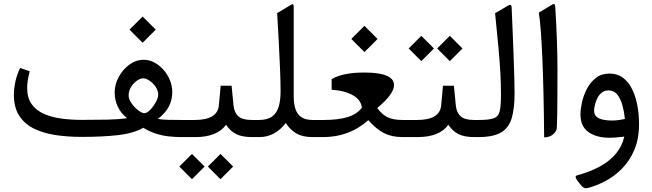

<svg xmlns="http://www.w3.org/2000/svg" viewBox="-20 -704 3348 986"><path d="M712.4 -619.1 645 -551.8 712.4 -484.4 779.8 -551.8ZM715.3 -301.8Q730.5 -301.8 748.5 -289.3Q766.6 -276.9 779.5 -257.6Q792.5 -238.3 792.5 -218.3Q792.5 -202.1 780 -179.4Q767.6 -156.7 751 -139.6Q734.4 -122.6 721.2 -122.6Q709.5 -122.6 690.2 -137.2Q670.9 -151.9 655.8 -173.1Q640.6 -194.3 640.6 -213.9Q640.6 -237.8 653.3 -257.8Q666 -277.8 683.3 -289.8Q700.7 -301.8 715.3 -301.8ZM632.8 -97.2Q589.8 -90.8 531.7 -89.6Q473.6 -88.4 399.9 -88.4Q345.2 -88.4 294.9 -95.2Q244.6 -102.1 205.1 -119.6Q165.5 -137.2 142.6 -169.2Q119.6 -201.2 119.6 -251Q119.6 -269 122.3 -289.1Q125 -309.1 132.8 -337.9L83.5 -355Q66.4 -320.3 58.8 -283.9Q51.3 -247.6 51.3 -217.3Q51.3 -152.3 78.4 -110.1Q105.5 -67.9 153.6 -43.9Q201.7 -20 264.6 -10.5Q327.6 -1 398.9 -1Q506.8 -1 586.2 -10Q665.5 -19 715.8 -47.9Q746.6 -28.8 778.8 -18.3Q811 -7.8 844.7 -3.9Q878.4 0 913.1 0H927.2Q939 0 939 -37.6V-49.8Q939 -87.9 927.2 -87.9H910.2Q872.1 -87.9 842 -88.6Q812 -89.4 790.5 -93.3Q828.1 -121.6 846.4 -155.5Q864.7 -189.5 864.7 -231Q864.7 -262.2 852.8 -291.7Q840.8 -321.3 820.1 -345Q799.3 -368.7 772.9 -382.8Q746.6 -397 717.8 -397Q678.2 -397 644.3 -372.1Q610.4 -347.2 589.6 -308.6Q568.8 -270 568.8 -229Q568.8 -190.4 585 -156Q601.1 -121.6 632.8 -97.2Z M1112.3 86.4 1047.4 151.4 1112.3 216.3 1177.2 151.4ZM965.8 86.4 900.9 151.4 965.8 216.3 1030.8 151.4ZM921.9 -87.9Q895 -87.9 895 -49.8V-37.6Q895 0 921.9 0H982.9Q1039.1 0 1078.6 -15.9Q1118.2 -31.7 1141.1 -63.5Q1161.1 -31.7 1191.9 -15.9Q1222.7 0 1273.9 0H1282.7Q1294.4 0 1294.4 -37.6V-49.8Q1294.4 -87.9 1282.7 -87.9H1272.9Q1225.1 -87.9 1204.1 -106.7Q1183.1 -125.5 1179.2 -162.6L1169.4 -263.7H1113.3L1104 -163.1Q1100.6 -125.5 1069.6 -106.7Q1038.6 -87.9 980.5 -87.9Z M1277.3 -87.9Q1250.5 -87.9 1250.5 -49.8V-37.6Q1250.5 0 1277.3 0H1312Q1391.6 0 1447.8 -72.3Q1470.7 -36.1 1502.9 -18.1Q1535.2 0 1585.4 0H1600.6Q1612.3 0 1612.3 -37.6V-49.8Q1612.3 -87.9 1600.6 -87.9H1585.9Q1550.3 -87.9 1528.8 -101.6Q1507.3 -115.2 1497.8 -142.6Q1488.3 -169.9 1488.3 -210.4V-669.9Q1488.3 -678.7 1485.4 -681.4Q1482.4 -684.1 1476.1 -680.2L1403.3 -636.7Q1407.2 -568.4 1411.4 -492.2Q1415.5 -416 1418.2 -347.9Q1420.9 -279.8 1420.9 -234.4Q1420.9 -190.4 1411.6 -157.5Q1402.3 -124.5 1378.2 -106.2Q1354 -87.9 1309.1 -87.9Z M1850.6 -331.5Q1739.7 -331.5 1683.1 -297.4V-243.2Q1752.9 -238.3 1793.7 -214.1Q1834.5 -189.9 1838.4 -150.9Q1812.5 -116.7 1763.7 -102.3Q1714.8 -87.9 1643.6 -87.9H1595.2Q1568.4 -87.9 1568.4 -49.8V-37.6Q1568.4 0 1595.2 0H1642.6Q1708 -0.5 1764.9 -21.7Q1821.8 -43 1871.6 -86.9Q1910.2 -42.5 1950.7 -21.2Q1991.2 0 2046.9 0H2068.8Q2080.6 0 2080.6 -37.6V-49.8Q2080.6 -87.9 2068.8 -87.9H2048.3Q1996.6 -87.9 1967.5 -103.3Q1938.5 -118.7 1917.5 -149.4Q1961.4 -186 1982.4 -215.3Q2003.4 -244.6 2003.4 -267.1Q2003.4 -331.5 1850.6 -331.5ZM1851.6 -571.3 1784.2 -503.9 1851.6 -436.5 1918.9 -503.9Z M2290 -520 2225.1 -455.1 2290 -390.1 2355 -455.1ZM2143.6 -520 2078.6 -455.1 2143.6 -390.1 2208.5 -455.1ZM2063.5 -87.9Q2036.6 -87.9 2036.6 -49.8V-37.6Q2036.6 0 2063.5 0H2124.5Q2180.7 0 2220.2 -15.9Q2259.8 -31.7 2282.7 -63.5Q2302.7 -31.7 2333.5 -15.9Q2364.3 0 2415.5 0H2424.3Q2436 0 2436 -37.6V-49.8Q2436 -87.9 2424.3 -87.9H2414.6Q2366.7 -87.9 2345.7 -106.7Q2324.7 -125.5 2320.8 -162.6L2311 -263.7H2254.9L2245.6 -163.1Q2242.2 -125.5 2211.2 -106.7Q2180.2 -87.9 2122.1 -87.9Z M2418.9 -87.9Q2392.1 -87.9 2392.1 -49.8V-37.6Q2392.1 0 2418.9 0H2436.5Q2512.2 0 2552.5 -23.4Q2592.8 -46.9 2607.7 -96.7Q2622.6 -146.5 2622.6 -225.6Q2622.6 -256.3 2621.1 -307.9Q2619.6 -359.4 2617.4 -421.6Q2615.2 -483.9 2612.5 -547.6Q2609.9 -611.3 2607.4 -667Q2606.9 -676.3 2602.5 -678.5Q2598.1 -680.7 2589.4 -675.3L2522.5 -636.2Q2533.2 -532.2 2539.8 -459Q2546.4 -385.7 2549.6 -329.6Q2552.7 -273.4 2552.7 -219.2Q2552.7 -161.6 2546.4 -133.5Q2540 -105.5 2516.1 -96.7Q2492.2 -87.9 2439.5 -87.9Z M2747.1 -639.2Q2752.9 -602.1 2757.3 -544.2Q2761.7 -486.3 2765.1 -406.7Q2768.6 -327.1 2771 -225.6Q2773.4 -124 2774.4 1.5Q2797.4 1 2813.2 -8.8Q2829.1 -18.6 2837.9 -37.6Q2840.3 -42.5 2841.6 -117.4Q2842.8 -192.4 2842.8 -347.7Q2842.8 -421.4 2839.8 -501.2Q2836.9 -581.1 2831.5 -668Q2831.1 -678.7 2827.6 -682.1Q2824.2 -685.5 2817.9 -681.6Z M3186 -2.4Q3175.3 44.9 3144.8 82.8Q3114.3 120.6 3064.2 148.9Q3014.2 177.2 2944.3 196.3Q2937 198.2 2936.3 203.1Q2935.5 208 2938.7 213.6Q2941.9 219.2 2945.8 224.6L2965.8 250Q2973.1 258.3 2981 261.2Q2988.8 264.2 2999.5 261.2Q3042.5 250 3088.4 226.1Q3134.3 202.1 3173.6 162.6Q3212.9 123 3237.3 66.4Q3261.7 9.8 3261.7 -66.4Q3261.7 -118.2 3252.7 -164.8Q3243.7 -211.4 3225.3 -247.8Q3207 -284.2 3178.5 -305.2Q3149.9 -326.2 3110.4 -326.2Q3068.8 -326.2 3040.3 -304Q3011.7 -281.7 2994.1 -248Q2976.6 -214.4 2968.8 -178.7Q2960.9 -143.1 2960.9 -116.7Q2960.9 -54.7 3002.2 -25.6Q3043.5 3.4 3109.4 3.4Q3127.9 3.4 3147.9 1.5Q3168 -0.5 3186 -2.4ZM3030.8 -135.7Q3030.8 -144 3034.2 -160.9Q3037.6 -177.7 3045.7 -195.8Q3053.7 -213.9 3068.4 -226.8Q3083 -239.7 3105.5 -239.7Q3133.8 -239.7 3150.9 -217.3Q3168 -194.8 3177 -161.1Q3186 -127.4 3189 -93.3Q3172.4 -89.4 3155.8 -87.2Q3139.2 -85 3122.6 -85Q3099.6 -85 3078.4 -89.1Q3057.1 -93.3 3043.9 -104.2Q3030.8 -115.2 3030.8 -135.7Z"/></svg>

Font: Sahel VF Regular
Style: Regular
Weight: 400
Foundry: Saber Rastikerdar (saber.rastikerdar@gmail.com)
Version: Version 3.4.0